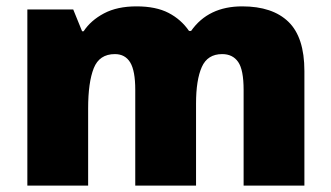

<svg xmlns="http://www.w3.org/2000/svg" viewBox="-20 -583 1040 603"><path d="M740.7 -563Q835.9 -563 886 -514.4Q936 -465.8 936 -359.9V0H745.1V-300.8Q745.1 -363.8 728 -388.4Q710.9 -413.1 677.7 -413.1Q631.8 -413.1 613.8 -372.6Q595.7 -332 595.7 -257.8V0H404.8V-300.8Q404.8 -360.8 388.9 -387Q373 -413.1 340.8 -413.1Q292 -413.1 274.4 -368.7Q256.8 -324.2 256.8 -242.2V0H65.9V-553.2H210L237.8 -484.9H242.7Q265.1 -519 306.6 -541Q348.1 -563 408.7 -563Q469.7 -563 509.3 -542.5Q548.8 -522 573.7 -485.8H580.1Q634.3 -563 740.7 -563Z"/></svg>

Font: Nokora Black
Style: Regular
Weight: 900
Designer: Danh Hong
Version: Version 8.000; ttfautohint (v1.8.3)